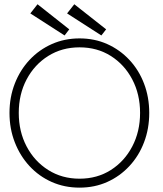

<svg xmlns="http://www.w3.org/2000/svg" viewBox="-20 -848 748 880"><path d="M66 -330.5Q66 -245 102 -176.8Q138 -108.5 201 -68.8Q264 -29 344.5 -29Q425.5 -29 488 -68.8Q550.5 -108.5 586.2 -176.8Q622 -245 622 -330.5Q622 -416 586.2 -484Q550.5 -552 488 -591.5Q425.5 -631 344.5 -631Q264 -631 201 -591.5Q138 -552 102 -484Q66 -416 66 -330.5ZM23.5 -330.5Q23.5 -402.5 47.8 -464.8Q72 -527 115.5 -573.5Q159 -620 217.5 -646Q276 -672 344.5 -672Q413.5 -672 471.5 -646Q529.5 -620 573 -573.5Q616.5 -527 640.2 -464.8Q664 -402.5 664 -330.5Q664 -258 640.2 -195.8Q616.5 -133.5 573 -86.8Q529.5 -40 471.5 -14Q413.5 12 344.5 12Q275.5 12 217 -14Q158.5 -40 115.2 -86.8Q72 -133.5 47.8 -195.8Q23.5 -258 23.5 -330.5ZM444.5 -685.5 287.5 -786.5 320.5 -828.5 466.5 -713.5ZM276 -685.5 119 -786.5 152 -828.5 297.5 -713.5Z"/></svg>

Font: League Spartan Thin ExtraLight
Style: Regular
Weight: 250
Version: Version 2.002